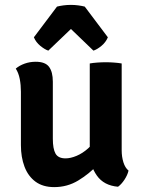

<svg xmlns="http://www.w3.org/2000/svg" viewBox="-20 -756 588 785"><path d="M477.5 -141.5Q477.5 -115 484.5 -92.5Q491.5 -70 505.5 -58.5Q501.5 -40.5 488.8 -21.2Q476 -2 462.5 7.5Q404.5 2.5 375.8 -38.5Q347 -79.5 347 -135V-496.5Q360.5 -499 377.8 -500.2Q395 -501.5 412.5 -501.5Q429 -501.5 446.2 -500.2Q463.5 -499 477.5 -496.5ZM65.5 -381Q65.5 -408.5 60.8 -433Q56 -457.5 44.5 -475.5Q59 -488 80.5 -495.8Q102 -503.5 126 -503.5Q165 -503.5 180.5 -482.8Q196 -462 196 -422V-189Q196 -147.5 207 -128Q218 -108.5 248 -108.5Q268.5 -108.5 293 -118.8Q317.5 -129 340.5 -149.5Q363.5 -170 379 -200V-82Q345 -45.5 300.2 -18.2Q255.5 9 201.5 9Q155.5 9 125.2 -13.2Q95 -35.5 80.2 -74.5Q65.5 -113.5 65.5 -162.5ZM326.5 -729 421 -603.5Q412.5 -583 394.5 -568.2Q376.5 -553.5 362 -549L270 -637.5L177.5 -549Q163.5 -553.5 145.2 -568.2Q127 -583 118.5 -603.5L213 -729Q224.5 -732 239.2 -734Q254 -736 270 -736Q285.5 -736 300.2 -734Q315 -732 326.5 -729Z"/></svg>

Font: Signika SemiBold
Style: Regular
Weight: 600
Designer: Anna Giedry
Foundry: Anna Giedry
Version: Version 2.001